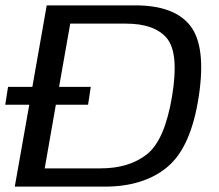

<svg xmlns="http://www.w3.org/2000/svg" viewBox="-42 -695 815 715"><path d="M-22.5 -305 -12 -371.5H78.5L132 -675H462Q608 -675 667 -598.5Q726 -522 698.5 -338Q670 -147.5 582 -73.8Q494 0 348 0H13L67 -305ZM124.5 -68H332Q439.5 -68 505.8 -121Q572 -174 599 -338Q625 -497 579.8 -552Q534.5 -607 427 -607H219.5L178 -371.5H296L286 -305H166Z"/></svg>

Font: Anybody ExtraExpanded Regular
Style: Italic
Weight: 400
Width: 8
Italic angle: -10°
Designer: Tyler Finck
Foundry: Etcetera Type Company
Version: Version 1.010; ttfautohint (v1.8.3) -l 8 -r 50 -G 200 -x 14 